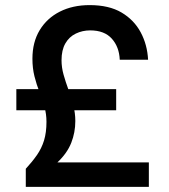

<svg xmlns="http://www.w3.org/2000/svg" viewBox="-20 -732 662 752"><path d="M81 0V-71Q106 -98 124.5 -124.5Q143 -151 152.5 -182Q162 -213 162 -255Q162 -285 154 -314Q146 -343 134.5 -372Q123 -401 115 -433Q107 -465 107 -502Q107 -567 135.5 -614Q164 -661 214.5 -686.5Q265 -712 331 -712Q407 -712 456 -683Q505 -654 531 -605.5Q557 -557 560 -498H449Q447 -548 418 -580.5Q389 -613 333 -613Q303 -613 277 -600.5Q251 -588 236 -562Q221 -536 221 -496Q221 -468 229 -439.5Q237 -411 248 -381Q259 -351 267 -320Q275 -289 275 -258Q275 -213 259 -172.5Q243 -132 205 -96H563V0ZM44 -300V-383H435V-300Z"/></svg>

Font: DM Sans 12pt SemiBold
Style: Regular
Weight: 600
Version: Version 4.004;gftools[0.9.30]